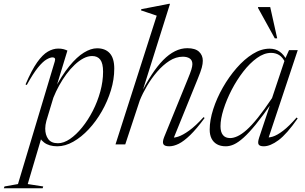

<svg xmlns="http://www.w3.org/2000/svg" viewBox="-106 -755 1593 1004"><path d="M136.5 -123Q133.5 -112 132 -101.8Q130.5 -91.5 130.5 -82.5Q130.5 -49.5 146.2 -27.8Q162 -6 197 -6Q227 -6 259.8 -28.2Q292.5 -50.5 323.5 -88.8Q354.5 -127 379.2 -175.2Q404 -223.5 418.5 -276.5Q433 -329.5 433 -380Q433 -423.5 418.5 -442.8Q404 -462 376 -462Q353.5 -462 330.2 -449.8Q307 -437.5 284.5 -416.2Q262 -395 241.5 -367.5Q221 -340 203.5 -308.2Q186 -276.5 173 -244ZM91.5 -60 116 -52.5 39 207.5 120 220 117 229.5H-86L-82.5 220L-12 207.5L180.5 -434Q184 -445.5 180.5 -450.2Q177 -455 168.5 -455Q156.5 -455 137.2 -444Q118 -433 92.5 -401.8Q67 -370.5 34 -310.5L27.5 -313.5Q59.5 -388.5 88.2 -429Q117 -469.5 144.2 -485.2Q171.5 -501 198.5 -501Q213.5 -501 224.8 -498.2Q236 -495.5 246.5 -490.5L182.5 -280.5L176 -283Q217 -361 256.5 -409.2Q296 -457.5 332.8 -480Q369.5 -502.5 401.5 -502.5Q444.5 -502.5 468 -476.5Q491.5 -450.5 491.5 -396Q491.5 -340 474 -282.8Q456.5 -225.5 426.5 -173Q396.5 -120.5 358 -79.2Q319.5 -38 277.2 -14Q235 10 193.5 10Q150.5 10 124.5 -10Q98.5 -30 91.5 -60Z M625 -230 549 0H498L713.5 -673Q704.5 -676.5 690.5 -681Q676.5 -685.5 661 -690.8Q645.5 -696 631 -701L633 -707L777 -735H783L636 -268L627 -259Q657.5 -319 687.2 -364.5Q717 -410 747.2 -440.8Q777.5 -471.5 809 -487.2Q840.5 -503 873.5 -503Q915 -503 934.8 -484.5Q954.5 -466 954.5 -437.5Q954.5 -421.5 949.2 -401.5Q944 -381.5 927.5 -341.5L796.5 -19L785.5 -36.5Q800.5 -32.5 825 -40.2Q849.5 -48 883.2 -72.2Q917 -96.5 958.5 -142.5L964 -138Q922 -81 888.8 -48.8Q855.5 -16.5 828.8 -3.2Q802 10 779 10Q753.5 10 748 -1.8Q742.5 -13.5 752.5 -38.5L875 -339Q889.5 -374 894.8 -391.5Q900 -409 900 -419.5Q900 -440 886.2 -449.2Q872.5 -458.5 850 -458.5Q814 -458.5 780 -436.8Q746 -415 716 -380.2Q686 -345.5 662.8 -305.8Q639.5 -266 625 -230Z M1249 -35 1310 -218H1316Q1268 -149 1231.8 -104.5Q1195.5 -60 1167.5 -35Q1139.5 -10 1117.5 0Q1095.5 10 1075 10Q1047.5 10 1028.8 -0.5Q1010 -11 1000.2 -30.5Q990.5 -50 990.5 -77Q990.5 -126.5 1009 -184Q1027.5 -241.5 1059.2 -297.2Q1091 -353 1131.2 -399.2Q1171.5 -445.5 1215.8 -473Q1260 -500.5 1303.5 -500.5Q1334 -500.5 1356 -485.2Q1378 -470 1394 -439.5L1385.5 -428Q1372 -456 1353.5 -467.2Q1335 -478.5 1311.5 -478.5Q1275 -478.5 1237.5 -451.5Q1200 -424.5 1166 -380.5Q1132 -336.5 1105.2 -284.8Q1078.5 -233 1062.8 -183Q1047 -133 1047 -94.5Q1047 -64.5 1059.8 -48.8Q1072.5 -33 1097.5 -33Q1115 -33 1136.2 -42.8Q1157.5 -52.5 1183.5 -75.5Q1209.5 -98.5 1242.2 -139.2Q1275 -180 1316.5 -242L1385.5 -448.5L1405.5 -493H1451L1293 -18.5L1280.5 -37.5Q1296.5 -33.5 1319.8 -40.5Q1343 -47.5 1374.2 -71.2Q1405.5 -95 1445 -140.5L1450.5 -135.5Q1394 -54.5 1350.8 -22.2Q1307.5 10 1273 10Q1252.5 10 1246.5 0.5Q1240.5 -9 1249 -35ZM1343.5 -554.5H1331L1243 -714L1243.5 -718H1307Z"/></svg>

Font: Newsreader 60pt Light
Style: Italic
Weight: 300
Italic angle: -17°
Designer: Hugues Gentile
Foundry: Production Type
Version: Version 1.003